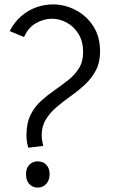

<svg xmlns="http://www.w3.org/2000/svg" viewBox="-20 -842 543 871"><path d="M108 -172Q103 -191 101.5 -204Q100 -217 100 -228Q100 -283 118.5 -320.5Q137 -358 166.5 -384.5Q196 -411 228.5 -433.5Q261 -456 290 -479Q319 -502 338 -532Q357 -562 357 -606Q357 -654 336.5 -687.5Q316 -721 283.5 -739Q251 -757 215 -757Q179 -757 143.5 -737Q108 -717 89 -674L24 -701Q45 -742 76.5 -769Q108 -796 145 -809Q182 -822 220 -822Q274 -822 323 -796.5Q372 -771 403 -723.5Q434 -676 434 -609Q434 -559 415 -523Q396 -487 366 -459Q336 -431 301.5 -406.5Q267 -382 237 -356.5Q207 -331 188 -300Q169 -269 169 -227Q169 -219 170.5 -208Q172 -197 176 -180ZM151 9Q128 9 113 -7Q98 -23 98 -52Q98 -79 113 -94.5Q128 -110 151 -110Q175 -110 190 -94.5Q205 -79 205 -52Q205 -24 189.5 -7.5Q174 9 151 9Z"/></svg>

Font: Yaldevi
Style: Regular
Weight: 400
Designer: Sol Matas, Rajitha Manaperi, Kosala Senevirathne
Foundry: Mooniak
Version: Version 1.100